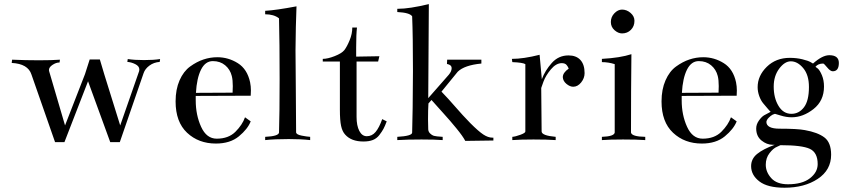

<svg xmlns="http://www.w3.org/2000/svg" viewBox="-20 -672 4049 921"><path d="M459 -386.7 480.5 -314.5 556.6 -70.3 647.5 -331.1Q648.4 -335 648.4 -338.9Q648.4 -354.5 628.9 -364.3Q609.4 -374 590.8 -375L592.8 -388.7Q626 -383.8 670.9 -383.8Q716.8 -383.8 748 -388.7L746.1 -375Q717.8 -373 696.8 -357.4Q675.8 -341.8 668.9 -321.3L554.7 9.8H508.8L402.3 -282.2L289.1 9.8H244.1L130.9 -314.5Q114.3 -366.2 36.1 -370.1L38.1 -385.7Q103.5 -382.8 167 -382.8Q228.5 -382.8 267.6 -385.7L265.6 -372.1Q264.6 -372.1 263.7 -372.1Q249 -372.1 231.9 -360.8Q214.8 -349.6 214.8 -335.9Q214.8 -333 215.8 -330.1L292 -70.3L387.7 -316.4L410.2 -386.7Z M919.9 -226.6 1095.7 -227.5Q1096.7 -244.1 1096.7 -258.8Q1096.7 -289.1 1091.8 -307.6Q1084 -338.9 1060.1 -358.9Q1036.1 -378.9 1001 -378.9Q964.8 -378.9 944.3 -337.9Q923.8 -296.9 919.9 -226.6ZM918.9 -211.9V-190.4Q918.9 -120.1 944.8 -63.5Q970.7 -6.8 1019.5 -6.8Q1076.2 -6.8 1109.4 -40Q1142.6 -73.2 1155.3 -109.4L1182.6 -89.8Q1168 -52.7 1126 -18.1Q1084 16.6 1015.6 16.6Q932.6 16.6 877.4 -35.2Q822.3 -86.9 822.3 -185.5Q822.3 -243.2 841.3 -286.6Q860.4 -330.1 892.1 -353Q923.8 -376 956.1 -386.7Q988.3 -397.5 1022.5 -397.5Q1075.2 -397.5 1120.6 -369.1Q1166 -340.8 1179.7 -277.3Q1183.6 -257.8 1183.6 -238.3Q1183.6 -227.5 1182.6 -212.9Z M1402.3 -641.6Q1398.4 -547.9 1397.5 -430.7Q1397.5 -383.8 1398.9 -255.4Q1400.4 -127 1400.4 -36.1Q1402.3 -26.4 1426.8 -21.5Q1451.2 -16.6 1467.8 -15.6V0Q1424.8 -4.9 1365.2 -4.9Q1295.9 -4.9 1252 0V-15.6Q1316.4 -18.6 1318.4 -36.1Q1321.3 -128.9 1321.3 -293Q1321.3 -467.8 1318.4 -584Q1293.9 -603.5 1252 -603.5V-620.1Q1303.7 -623 1402.3 -641.6Z M1793.9 -377H1690.4Q1690.4 -377 1690.4 -111.3Q1690.4 -69.3 1703.6 -43.9Q1716.8 -18.6 1739.3 -18.6Q1764.6 -18.6 1781.7 -39.1Q1798.8 -59.6 1813.5 -100.6L1835 -89.8Q1826.2 -66.4 1819.3 -53.7Q1812.5 -41 1799.8 -24.4Q1787.1 -7.8 1768.6 -0.5Q1750 6.8 1723.6 6.8Q1665 6.8 1635.7 -26.4Q1622.1 -41 1616.2 -67.9Q1610.4 -94.7 1610.4 -146.5V-377H1528.3V-389.6Q1551.8 -389.6 1585.4 -402.8Q1619.1 -416 1631.8 -431.6Q1644.5 -448.2 1657.2 -479Q1669.9 -509.8 1669.9 -540H1692.4Q1688.5 -508.8 1688.5 -444.3Q1688.5 -437.5 1688.5 -422.9Q1688.5 -408.2 1688.5 -400.4L1799.8 -402.3Z M2049.8 -192.4 2035.2 -175.8Q2033.2 -144.5 2033.2 -99.6Q2033.2 -71.3 2034.2 -50.8Q2035.2 -39.1 2043.9 -31.2Q2051.8 -23.4 2061 -20.5Q2070.3 -17.6 2103.5 -15.6V0Q2066.4 -2.9 2002 -2.9Q1932.6 -2.9 1885.7 0V-15.6Q1957 -19.5 1957 -36.1Q1960 -127 1960.9 -332Q1960.9 -499 1957 -593.8Q1945.3 -611.3 1885.7 -614.3V-629.9Q1887.7 -629.9 1890.6 -629.9Q1943.4 -629.9 2037.1 -652.3L2034.2 -201.2L2132.8 -313.5Q2146.5 -330.1 2146.5 -344.7Q2146.5 -361.3 2124 -365.2Q2124 -368.2 2124.5 -375.5Q2125 -382.8 2125 -385.7H2289.1V-367.2Q2208 -359.4 2175.8 -328.1L2097.7 -232.4Q2129.9 -199.2 2164.1 -159.7Q2198.2 -120.1 2236.3 -81.1Q2275.4 -42 2298.3 -26.9Q2321.3 -11.7 2341.8 -11.7Q2343.8 -11.7 2346.7 -11.7V2L2211.9 3.9Q2200.2 -18.6 2169.4 -56.2Q2138.7 -93.8 2108.4 -127Q2078.1 -160.2 2049.8 -192.4Z M2707 -406.2Q2744.1 -406.2 2764.2 -384.3Q2784.2 -362.3 2784.2 -321.3Q2784.2 -296.9 2767.6 -276.4Q2751 -255.9 2729.5 -255.9Q2713.9 -255.9 2697.3 -269.5Q2680.7 -283.2 2679.7 -301.8Q2679.7 -323.2 2708 -342.8Q2705.1 -351.6 2697.8 -360.4Q2690.4 -369.1 2674.8 -369.1Q2647.5 -369.1 2622.6 -339.4Q2597.7 -309.6 2586.9 -280.3L2576.2 -250L2578.1 -41Q2579.1 -21.5 2645.5 -15.6V0Q2604.5 -2.9 2539.1 -2.9Q2477.5 -2.9 2437.5 0V-15.6Q2452.1 -16.6 2476.1 -25.4Q2500 -34.2 2500 -41V-364.3Q2487.3 -372.1 2437.5 -374L2435.5 -389.6Q2491.2 -389.6 2568.4 -409.2L2579.1 -292Q2594.7 -334 2627 -370.1Q2659.2 -406.2 2707 -406.2Z M2963.9 -626Q2986.3 -626 3004.9 -609.9Q3023.4 -593.8 3023.4 -572.3Q3023.4 -545.9 3006.3 -528.8Q2989.3 -511.7 2963.9 -511.7Q2945.3 -511.7 2927.7 -527.3Q2910.2 -543 2910.2 -566.4Q2910.2 -590.8 2927.2 -608.4Q2944.3 -626 2963.9 -626ZM3008.8 -412.1Q3006.8 -243.2 3006.8 -36.1Q3010.7 -16.6 3075.2 -15.6V0Q3035.2 -2.9 2968.8 -2.9Q2905.3 -2.9 2867.2 0V-15.6Q2925.8 -17.6 2928.7 -36.1V-364.3Q2898.4 -374 2867.2 -374V-389.6Q2955.1 -394.5 3008.8 -412.1Z M3251 -226.6 3426.8 -227.5Q3427.7 -244.1 3427.7 -258.8Q3427.7 -289.1 3422.9 -307.6Q3415 -338.9 3391.1 -358.9Q3367.2 -378.9 3332 -378.9Q3295.9 -378.9 3275.4 -337.9Q3254.9 -296.9 3251 -226.6ZM3250 -211.9V-190.4Q3250 -120.1 3275.9 -63.5Q3301.8 -6.8 3350.6 -6.8Q3407.2 -6.8 3440.4 -40Q3473.6 -73.2 3486.3 -109.4L3513.7 -89.8Q3499 -52.7 3457 -18.1Q3415 16.6 3346.7 16.6Q3263.7 16.6 3208.5 -35.2Q3153.3 -86.9 3153.3 -185.5Q3153.3 -243.2 3172.4 -286.6Q3191.4 -330.1 3223.1 -353Q3254.9 -376 3287.1 -386.7Q3319.3 -397.5 3353.5 -397.5Q3406.2 -397.5 3451.7 -369.1Q3497.1 -340.8 3510.7 -277.3Q3514.6 -257.8 3514.6 -238.3Q3514.6 -227.5 3513.7 -212.9Z M3974.6 -330.1Q3962.9 -330.1 3947.8 -348.6Q3932.6 -367.2 3928.7 -367.2Q3904.3 -367.2 3891.6 -351.6L3903.3 -342.8Q3913.1 -334 3922.9 -310.5Q3932.6 -287.1 3932.6 -256.8Q3932.6 -188.5 3882.3 -148.9Q3832 -109.4 3777.3 -109.4Q3751 -109.4 3723.6 -118.2L3697.3 -126L3686.5 -122.1Q3676.8 -117.2 3667 -106.9Q3657.2 -96.7 3656.2 -86.9Q3657.2 -54.7 3719.7 -54.7Q3805.7 -54.7 3840.8 -47.9Q3902.3 -37.1 3934.6 -12.7Q3966.8 11.7 3966.8 70.3Q3966.8 143.6 3902.8 186Q3838.9 228.5 3743.2 228.5Q3662.1 228.5 3622.6 198.2Q3583 168 3583 125Q3583 89.8 3611.8 66.4Q3640.6 43 3696.3 22.5Q3695.3 22.5 3691.4 22.5Q3687.5 22.5 3686.5 22.5Q3658.2 22.5 3632.8 2Q3607.4 -18.6 3607.4 -55.7Q3607.4 -75.2 3620.1 -93.3Q3632.8 -111.3 3645 -118.7Q3657.2 -126 3676.8 -135.7Q3672.9 -138.7 3662.6 -150.9Q3652.3 -163.1 3641.1 -176.3Q3629.9 -189.5 3622.1 -210.9Q3614.3 -232.4 3614.3 -253.9Q3614.3 -308.6 3658.2 -351.6Q3702.1 -394.5 3768.6 -394.5Q3800.8 -394.5 3828.6 -387.7Q3856.4 -380.9 3868.2 -374L3879.9 -367.2Q3924.8 -407.2 3958 -407.2Q4003.9 -407.2 4003.9 -370.1Q4003.9 -330.1 3974.6 -330.1ZM3860.4 -254.9Q3860.4 -312.5 3833 -345.2Q3805.7 -377.9 3773.4 -377.9Q3744.1 -377.9 3717.8 -342.8Q3691.4 -307.6 3691.4 -256.8Q3691.4 -202.1 3714.4 -164.1Q3737.3 -126 3776.4 -126Q3812.5 -126 3836.4 -157.2Q3860.4 -188.5 3860.4 -254.9ZM3902.3 115.2Q3902.3 59.6 3864.7 42Q3827.1 24.4 3723.6 24.4L3707 32.2Q3689.5 39.1 3671.4 62.5Q3653.3 85.9 3653.3 118.2Q3653.3 153.3 3679.7 182.6Q3706.1 211.9 3759.8 211.9Q3828.1 211.9 3865.2 183.1Q3902.3 154.3 3902.3 115.2Z"/></svg>

Font: Bentham
Style: Regular
Weight: 400
Version: Version 002.002